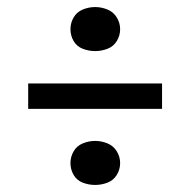

<svg xmlns="http://www.w3.org/2000/svg" viewBox="-20 -638 540 545"><path d="M250 -113Q232 -113 215 -119.5Q198 -126 189 -141.5Q180 -157 180 -175Q180 -193 189 -208.5Q198 -224 215 -231Q232 -238 250 -238Q268 -238 285 -231Q302 -224 311.5 -208.5Q321 -193 321 -175Q321 -157 311.5 -141.5Q302 -126 285 -119.5Q268 -113 250 -113ZM60 -329V-401H440V-329ZM250 -493Q232 -493 215 -499.5Q198 -506 189 -521.5Q180 -537 180 -555Q180 -573 189 -588.5Q198 -604 215 -611Q232 -618 250 -618Q268 -618 285 -611Q302 -604 311.5 -588.5Q321 -573 321 -555Q321 -537 311.5 -521.5Q302 -506 285 -499.5Q268 -493 250 -493Z"/></svg>

Font: Iosevka SS01
Style: Regular
Weight: 400
Monospace: yes
Designer: Belleve Invis
Foundry: Belleve Invis
Version: 2.3.3; ttfautohint (v1.8.3)